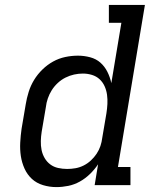

<svg xmlns="http://www.w3.org/2000/svg" viewBox="-20 -755 640 783"><path d="M210 8Q210 8 210 8Q210 8 210 8Q182 8 155.5 0Q129 -8 110 -25.5Q91 -43 80 -67.5Q69 -92 65 -118.5Q61 -145 62.5 -173.5Q64 -202 68 -230L85 -330Q89 -355 97 -380.5Q105 -406 119 -429Q133 -452 153 -471.5Q173 -491 196.5 -504Q220 -517 246 -522.5Q272 -528 298 -528Q323 -528 347.5 -521.5Q372 -515 389.5 -499.5Q407 -484 418 -462Q429 -440 434 -416L475 -662H424V-735H571L461 -74H512V0H366L380 -85Q366 -64 347 -45.5Q328 -27 305.5 -14.5Q283 -2 258.5 3Q234 8 210 8ZM254 -66Q271 -66 288 -69Q305 -72 321 -80Q337 -88 350.5 -100.5Q364 -113 374 -128Q384 -143 389.5 -159.5Q395 -176 397 -193L414 -293Q417 -312 418 -331Q419 -350 416.5 -368.5Q414 -387 406.5 -403.5Q399 -420 386 -432Q373 -444 355 -449.5Q337 -455 318 -455Q300 -455 282 -451Q264 -447 247 -438.5Q230 -430 215.5 -416.5Q201 -403 191 -387Q181 -371 175 -353.5Q169 -336 167 -318L150 -218Q147 -199 146.5 -180Q146 -161 149.5 -143.5Q153 -126 162 -110.5Q171 -95 185 -84.5Q199 -74 217 -70Q235 -66 254 -66Z"/></svg>

Font: Iosevka Etoile Oblique
Style: Regular
Weight: 400
Italic angle: -9°
Designer: Belleve Invis
Foundry: Belleve Invis
Version: Version 15.5.2; ttfautohint (v1.8.4)